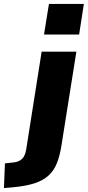

<svg xmlns="http://www.w3.org/2000/svg" viewBox="-118 -760 445 973"><path d="M105 -585 130 -740H307L283 -585ZM-98 193 -93 68 -48 63Q-21 60 -5.5 44.5Q10 29 15 -4L93 -498H269L193 -20Q185 30 170 67.5Q155 105 127.5 130Q100 155 56.5 169Q13 183 -51 189Z"/></svg>

Font: Nunito Sans 10pt SemiCondensed Black
Style: Italic
Weight: 900
Width: 4
Italic angle: -9°
Designer: Vernon Adams
Foundry: Vernon Adams
Version: Version 3.101;gftools[0.9.27]